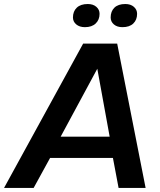

<svg xmlns="http://www.w3.org/2000/svg" viewBox="-58 -927 790 947"><path d="M660.2 0H526.9L499 -147.9H189L107.9 0H-38.1L352.1 -711.9H520ZM482.9 -252.9 421.9 -587.9 241.2 -252.9ZM360.8 -793Q334.5 -793 318.1 -806.6Q301.8 -820.3 301.8 -840.8Q301.8 -871.1 320.8 -889.2Q339.8 -907.2 375 -907.2Q401.4 -907.2 417.2 -893.3Q433.1 -879.4 433.1 -858.9Q433.1 -829.6 414.1 -811.3Q395 -793 360.8 -793ZM545.9 -793Q519.5 -793 503.7 -806.6Q487.8 -820.3 487.8 -840.8Q487.8 -871.1 506.3 -889.2Q524.9 -907.2 560.1 -907.2Q586.4 -907.2 602.3 -893.3Q618.2 -879.4 618.2 -858.9Q618.2 -829.1 599.4 -811Q580.6 -793 545.9 -793Z"/></svg>

Font: Creato Display
Style: Bold Italic
Weight: 700
Italic angle: -10°
Version: Version 1.000